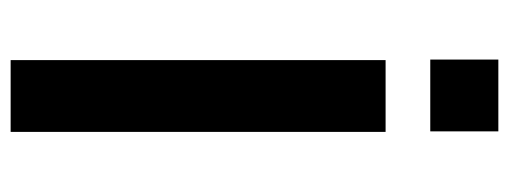

<svg xmlns="http://www.w3.org/2000/svg" viewBox="-318 -639 957 361"><g transform="rotate(90 160.5 -458.5)"><path d="M93 0V-705H228V0ZM92 -789V-917H227V-789Z"/></g></svg>

Font: Nunito Sans 8pt
Style: Bold
Weight: 700
Version: Version 3.101;gftools[0.9.27]